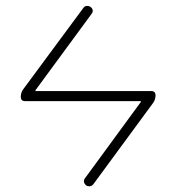

<svg xmlns="http://www.w3.org/2000/svg" viewBox="-20 -612 593 654"><path d="M495.1 -301.8Q509.8 -301.8 509.8 -287.1Q509.8 -272.5 501 -260.7L297.9 15.6Q293 21.5 286.1 22.5Q284.2 22.5 283.2 22.5Q277.3 22.5 273.4 19.5Q267.6 14.6 266.1 7.8Q264.6 1 269.5 -4.9L459 -263.7Q461.9 -267.6 457 -267.6H65.4Q50.8 -267.6 50.8 -282.2Q50.8 -296.9 59.6 -308.6L264.6 -585.9Q269.5 -591.8 276.4 -591.8Q277.3 -591.8 278.3 -591.8Q284.2 -591.8 289.1 -587.9Q301.8 -577.1 291 -563.5L101.6 -305.7Q98.6 -301.8 103.5 -301.8Z"/></svg>

Font: Gen Jyuu Gothic ExtraLight
Style: Regular
Weight: 100
Designer: [Source Han Sans]
Ryoko NISHIZUKA  (kana & ideographs); Paul D. Hunt (Latin, Greek & Cyrillic); Wenlong ZHANG  (bopomofo
Version: Version 1.002.20150607